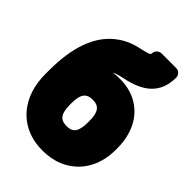

<svg xmlns="http://www.w3.org/2000/svg" viewBox="-243 -906 1062 1062"><g transform="rotate(45 288.0 -375.0)"><path d="M262 -532C275 -539 293 -545 313 -549C418 -570 530 -611 530 -761C530 -777 516 -798 493 -798H378C362 -798 340 -784 340 -761C340 -749 330 -746 272 -733C233 -725 194 -710 161 -687C45 -610 4 -465 4 -290V-263C4 -220 10 -179 22 -142C58 -33 149 48 291 48C335 48 375 41 411 26C511 -15 576 -110 576 -242V-252C576 -291 572 -326 560 -362C529 -461 445 -536 316 -536C297 -536 279 -535 262 -532ZM360 -252V-242C360 -170 341 -142 291 -142C239 -142 220 -170 220 -242V-252C220 -320 240 -348 290 -348C340 -348 360 -320 360 -252Z"/></g></svg>

Font: Asimov Print
Style: E
Weight: 500
Designer: Google
Version: Version 2.000980; 2014